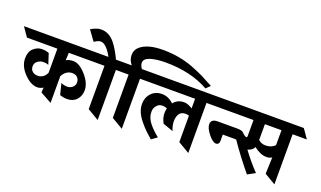

<svg xmlns="http://www.w3.org/2000/svg" viewBox="-181 -1501 3441 2057"><g transform="rotate(20 1539.5 -472.5)"><path d="M264 -108Q191 -108 114 -187Q37 -266 37 -357Q37 -433 80.5 -471.5Q124 -510 173.5 -510Q223 -510 256 -495L295 -374Q272 -385 236.5 -385Q201 -385 171.5 -363Q142 -341 142 -304Q142 -267 166 -246.5Q190 -226 225.5 -226Q261 -226 287.5 -245Q314 -264 327 -297V-571H-20L-92 -675H800L872 -571H457Q457 -560 455.5 -532.5Q454 -505 453 -485Q488 -505 535 -505Q603 -505 679 -419.5Q755 -334 755 -251Q755 -187 715.5 -143Q676 -99 609 -99Q564 -99 525 -114L493 -240Q529 -224 563.5 -224Q598 -224 623.5 -246Q649 -268 649 -302.5Q649 -337 627 -358.5Q605 -380 569 -380Q498 -380 457 -305V0L327 -72L331 -128Q296 -108 264 -108Z M994 -571V0L864 -77V-571H770L717 -675H871Q802 -802 739 -802Q708 -802 667 -772L584 -886Q650 -925 698.5 -925Q747 -925 786.5 -903.5Q826 -882 858 -842Q912 -773 957 -675H1084L1137 -571Z M1137 -675Q1097 -723 1097 -781Q1097 -839 1141 -876Q1223 -946 1396 -946Q1588 -946 1749 -883Q1830 -851 1880.5 -826Q1931 -801 2009 -758L1963 -713Q1758 -829 1469 -829Q1363 -829 1295.5 -807Q1228 -785 1228 -740Q1228 -707 1253 -675H1358L1420 -571H1269V0L1139 -77V-571H1049L987 -675Z M1641 -316Q1641 -346 1648 -370Q1626 -382 1591.5 -382Q1557 -382 1531 -353Q1505 -324 1505 -283.5Q1505 -243 1519 -209.5Q1533 -176 1560 -145Q1602 -95 1664 -46L1600 0Q1557 -37 1527 -66Q1497 -95 1460 -140Q1381 -234 1381 -325Q1381 -399 1427.5 -448.5Q1474 -498 1548 -498Q1622 -498 1682 -440Q1726 -496 1801 -496Q1845 -496 1897 -461V-571H1318L1246 -675H2117L2189 -571H2027V0L1897 -77V-378Q1880 -385 1856 -385Q1809 -385 1787 -352.5Q1765 -320 1765 -268Q1765 -216 1789 -163L1672 -204Q1641 -258 1641 -316Z M2882 -571H2693V-391Q2728 -359 2775 -359Q2842 -359 2882 -401ZM3009 -571V0L2882 -75L2889 -264Q2864 -246 2827 -246Q2759 -246 2682 -306Q2666 -267 2610 -251Q2693 -138 2782 -46L2696 1Q2570 -151 2460 -311Q2454 -312 2439 -312H2307V-236Q2307 -219 2297.5 -207.5Q2288 -196 2271 -196Q2233 -196 2182.5 -259.5Q2132 -323 2132 -367Q2132 -426 2208 -426H2427Q2480 -426 2496 -412Q2499 -409 2506 -403Q2513 -397 2526.5 -385Q2540 -373 2551.5 -373Q2563 -373 2563 -386V-571H2077L2005 -675H3099L3171 -571Z"/></g></svg>

Font: Halant
Style: Bold
Weight: 700
Designer: Hitesh Malaviya (Devanagari), Satya Rajpurohit (Latin)
Foundry: Indian Type Foundry
Version: Version 1.101;PS 1.0;hotconv 1.0.78;makeotf.lib2.5.61930; tt